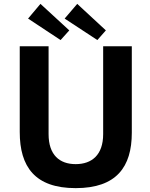

<svg xmlns="http://www.w3.org/2000/svg" viewBox="-20 -962 773 992"><path d="M189 -942 125 -866 293 -755 338 -805ZM379 -942 314 -866 483 -755 527 -805ZM661 -276V-723H513V-269C513 -161 454 -114 371 -114C288 -114 231 -161 231 -269V-723H82V-280C82 -101 160 10 371 10C582 10 661 -100 661 -276Z"/></svg>

Font: United Sans
Style: Bold
Weight: 700
Designer: Pablo Impallari, Rodrigo Fuenzalida (Modified by Dan O. Williams)
Version: Version 1.000;PS 001.000;hotconv 1.0.88;makeotf.lib2.5.64775